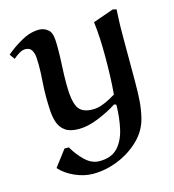

<svg xmlns="http://www.w3.org/2000/svg" viewBox="-115 -581 816 903"><g transform="rotate(-15 293.0 -129.5)"><path d="M516 -491 534 -487Q533 -465 532 -447.5Q531 -430 530.5 -408Q530 -386 530 -352.5Q530 -319 530 -267Q530 -215 530 -137Q530 -80 527 -41.5Q524 -3 515 35Q501 95 456 139Q411 183 350.5 207.5Q290 232 228 232Q185 232 140 212Q95 192 68 161L128 82H149Q172 122 203.5 152Q235 182 273 182Q330 182 360.5 150Q391 118 403.5 64.5Q416 11 417 -54L407 -58Q367 -32 314.5 -10.5Q262 11 218 11Q176 11 153 -5Q130 -21 120.5 -47.5Q111 -74 109 -107.5Q107 -141 107 -176Q107 -214 110 -253Q113 -292 113 -330Q113 -346 111.5 -366.5Q110 -387 101 -402Q92 -417 69 -417Q56 -417 39.5 -407Q23 -397 11 -386L-7 -411Q25 -439 69 -464Q113 -489 157 -489Q182 -489 202 -471Q210 -464 215 -447.5Q220 -431 220 -384Q220 -340 217.5 -297.5Q215 -255 215 -208Q215 -128 233 -94.5Q251 -61 306 -61Q327 -61 349.5 -69Q372 -77 391 -87.5Q410 -98 418 -103Q422 -147 423.5 -193.5Q425 -240 425 -287Q425 -331 423 -373.5Q421 -416 416 -456Z"/></g></svg>

Font: Aref Ruqaa Ink
Style: Bold
Weight: 700
Designer: Abdullah Aref
Version: Version 1.005